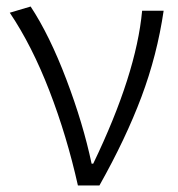

<svg xmlns="http://www.w3.org/2000/svg" viewBox="-20 -569 545 589"><path d="M10 -530 74 -549Q132 -461 183.5 -325.5Q235 -190 261 -67H266Q398 -341 416 -536H482Q462 -400 414 -272Q366 -144 285 0H219Q185 -152 131.5 -290.5Q78 -429 10 -530Z"/></svg>

Font: 寒蝉端黑体 Light
Style: Regular
Weight: 300
Designer: ChillDuanSans {Warren2060}; 
Source Han Sans {Ryoko NISHIZUKA 西塚涼子 (kana, bopomofo & ideographs); Paul D. Hunt (Latin, G
Foundry: ChillType&Adobe
Version: Version 1.300;Glyphs 3.3 (3306)